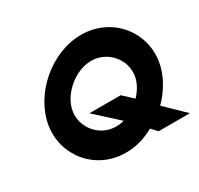

<svg xmlns="http://www.w3.org/2000/svg" viewBox="-131 -752 962 926"><g transform="rotate(-30 350.5 -289.5)"><path d="M65 -290C40 -135 154 11 324 11C379 11 432 -4 481 -32L511 0H685L579 -103C630 -154 669 -221 680 -290C705 -445 589 -590 419 -590C249 -590 90 -446 65 -290ZM200 -290C213 -375 307 -457 398 -457C489 -457 558 -375 545 -290C540 -256 521 -221 493 -192L439 -242H265L390 -128C375 -124 360 -122 345 -122C254 -122 187 -205 200 -290Z"/></g></svg>

Font: Charger Sport
Style: UltObl
Weight: 1000
Designer: Jasper
Foundry: Cannot Into Space Fonts
Version: Version 1.1